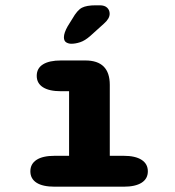

<svg xmlns="http://www.w3.org/2000/svg" viewBox="-20 -704 659 724"><path d="M186.5 0Q141 0 117.8 -15Q94.5 -30 94.5 -58Q94.5 -86 117.8 -101.2Q141 -116.5 186.5 -116.5H240.5V-360H210Q165.5 -360 142 -375Q118.5 -390 118.5 -418Q118.5 -446.5 142 -461.2Q165.5 -476 210 -476H302Q394 -476 394 -384V-116.5H446Q490.5 -116.5 514 -101.2Q537.5 -86 537.5 -58Q537.5 -30 514 -15Q490.5 0 446 0ZM249 -539Q238.5 -539 229.8 -544.2Q221 -549.5 221 -563.5Q221 -580 235.5 -605.5L253 -633.5Q271.5 -666 289.2 -675Q307 -684 340.5 -684H356.5Q374.5 -684 384 -675Q393.5 -666 393.5 -652Q393.5 -633.5 371.5 -614.5L320.5 -568.5Q300 -550.5 282.2 -544.8Q264.5 -539 249 -539Z"/></svg>

Font: Sono Monospace
Style: Bold
Weight: 700
Designer: Tyler Finck
Foundry: Tyler Finck
Version: Version 2.112